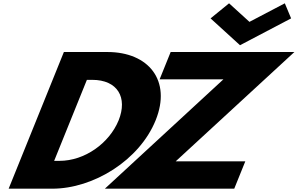

<svg xmlns="http://www.w3.org/2000/svg" viewBox="-20 -1139 1797 1159"><path d="M1362.7 -1119 1251.1 -1028 1428.8 -866 1737.3 -1028 1699.3 -1119 1485.8 -1007ZM1757.1 -825H1010.2L943.5 -660H1328.5L613 0H1394L1460.7 -165H1040.5ZM365.6 -825 32.2 0H295.2C544.8 0 822.2 -172 919.6 -413C1016.6 -653 877.1 -825 628.5 -825ZM306.9 -168 504.5 -657H536.4C690.4 -657 751.7 -550 695.9 -412C639.1 -274 491.7 -168 338.8 -168Z"/></svg>

Font: Hussar
Style: BdWideOblFour
Weight: 700
Foundry: Cannot Into Space Fonts
Version: Version 2.00